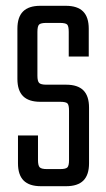

<svg xmlns="http://www.w3.org/2000/svg" viewBox="-20 -642 367 662"><path d="M218 -90V-260Q218 -280 212.5 -285.5Q207 -291 187 -291H119Q79 -291 59.5 -310.5Q40 -330 40 -370V-543Q40 -583 59.5 -602.5Q79 -622 119 -622H207Q247 -622 266.5 -602.5Q286 -583 286 -543V-447H217V-532Q217 -552 211.5 -557.5Q206 -563 186 -563H140Q121 -563 115 -557.5Q109 -552 109 -532V-381Q109 -362 115 -356Q121 -350 140 -350H208Q248 -350 267.5 -330.5Q287 -311 287 -271V-79Q287 -39 267.5 -19.5Q248 0 208 0H121Q81 0 61.5 -19.5Q42 -39 42 -79V-175H111V-90Q111 -71 117 -65Q123 -59 142 -59H187Q207 -59 212.5 -65Q218 -71 218 -90Z"/></svg>

Font: Teko Variable Light
Style: Regular
Weight: 300
Designer: Manushi Parikh, Jonny Pinhorn
Foundry: Indian Type Foundry
Version: Version 3.000